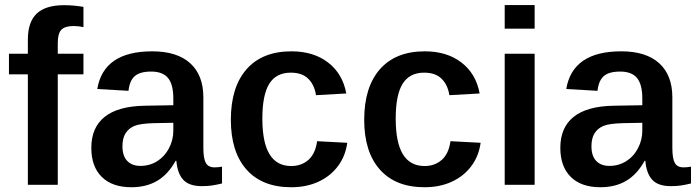

<svg xmlns="http://www.w3.org/2000/svg" viewBox="-20 -745 2806 774"><path d="M212.9 -445.3V0H92.3V-445.3H16.1V-528.3H92.3V-585Q92.3 -656.7 128.2 -690.4Q164.1 -724.1 237.8 -724.1Q276.9 -724.1 316.4 -717.3V-635.7Q295.4 -640.1 276.9 -640.1Q242.2 -640.1 227.5 -625.2Q212.9 -610.4 212.9 -571.8V-528.3H316.4V-445.3Z M509.8 9.8Q432.1 9.8 390.1 -32Q348.1 -73.7 348.1 -148.9Q348.1 -231 401.9 -273.9Q455.6 -316.9 563 -318.8L678.7 -320.8V-348.6Q678.7 -404.3 657.5 -430.4Q636.2 -456.5 589.4 -456.5Q544.4 -456.5 523.4 -438.2Q502.4 -419.9 498 -378.9L372.1 -386.2Q397.5 -538.1 593.8 -538.1Q693.8 -538.1 746.8 -490Q799.8 -441.9 799.8 -352.5V-148.4Q799.8 -106 809.8 -88.1Q819.8 -70.3 845.2 -70.3Q859.9 -70.3 875 -73.2V-5.4Q852.5 0 834.7 2.7Q816.9 5.4 793.5 5.4Q742.7 5.4 719 -20Q695.3 -45.4 690.9 -96.7H688Q657.7 -42 613.8 -16.1Q569.8 9.8 509.8 9.8ZM678.7 -250 599.6 -248.5Q546.9 -247.1 522.9 -237.8Q499 -228 486.3 -208Q473.6 -188 473.6 -155.3Q473.6 -116.2 492.9 -96.2Q512.2 -76.2 545.9 -76.2Q583.5 -76.2 613.8 -95.2Q644 -114.3 661.4 -147.7Q678.7 -181.2 678.7 -217.8Z M1153.8 9.8Q1037.1 9.8 973.9 -61.3Q910.6 -132.3 910.6 -262.2Q910.6 -394 974.1 -466.1Q1037.6 -538.1 1154.8 -538.1Q1244.1 -538.1 1302.7 -492.9Q1361.3 -447.8 1376 -368.2L1253.9 -361.3Q1247.6 -402.8 1222.7 -427.5Q1197.8 -452.1 1152.3 -452.1Q1093.3 -452.1 1065.4 -407.2Q1037.6 -362.3 1037.6 -266.6Q1037.6 -170.4 1066.7 -123Q1095.7 -75.7 1153.8 -75.7Q1195.3 -75.7 1223.4 -100.6Q1251.5 -125.5 1258.3 -175.8L1379.9 -169.4Q1372.6 -115.7 1342.3 -75.2Q1312 -34.7 1263.7 -12.5Q1215.3 9.8 1153.8 9.8Z M1691.4 9.8Q1574.7 9.8 1511.5 -61.3Q1448.2 -132.3 1448.2 -262.2Q1448.2 -394 1511.7 -466.1Q1575.2 -538.1 1692.4 -538.1Q1781.7 -538.1 1840.3 -492.9Q1898.9 -447.8 1913.6 -368.2L1791.5 -361.3Q1785.2 -402.8 1760.3 -427.5Q1735.4 -452.1 1689.9 -452.1Q1630.9 -452.1 1603 -407.2Q1575.2 -362.3 1575.2 -266.6Q1575.2 -170.4 1604.2 -123Q1633.3 -75.7 1691.4 -75.7Q1732.9 -75.7 1761 -100.6Q1789.1 -125.5 1795.9 -175.8L1917.5 -169.4Q1910.2 -115.7 1879.9 -75.2Q1849.6 -34.7 1801.3 -12.5Q1752.9 9.8 1691.4 9.8Z M2135.3 -724.6V-629.4H2014.6V-724.6ZM2135.3 -528.3V0H2014.6V-528.3Z M2400.4 9.8Q2322.8 9.8 2280.8 -32Q2238.8 -73.7 2238.8 -148.9Q2238.8 -231 2292.5 -273.9Q2346.2 -316.9 2453.6 -318.8L2569.3 -320.8V-348.6Q2569.3 -404.3 2548.1 -430.4Q2526.9 -456.5 2480 -456.5Q2435.1 -456.5 2414.1 -438.2Q2393.1 -419.9 2388.7 -378.9L2262.7 -386.2Q2288.1 -538.1 2484.4 -538.1Q2584.5 -538.1 2637.5 -490Q2690.4 -441.9 2690.4 -352.5V-148.4Q2690.4 -106 2700.4 -88.1Q2710.4 -70.3 2735.8 -70.3Q2750.5 -70.3 2765.6 -73.2V-5.4Q2743.2 0 2725.3 2.7Q2707.5 5.4 2684.1 5.4Q2633.3 5.4 2609.6 -20Q2585.9 -45.4 2581.5 -96.7H2578.6Q2548.3 -42 2504.4 -16.1Q2460.4 9.8 2400.4 9.8ZM2569.3 -250 2490.2 -248.5Q2437.5 -247.1 2413.6 -237.8Q2389.6 -228 2377 -208Q2364.3 -188 2364.3 -155.3Q2364.3 -116.2 2383.5 -96.2Q2402.8 -76.2 2436.5 -76.2Q2474.1 -76.2 2504.4 -95.2Q2534.7 -114.3 2552 -147.7Q2569.3 -181.2 2569.3 -217.8Z"/></svg>

Font: Arimo SemiBold
Style: Regular
Weight: 600
Designer: Steve Matteson
Foundry: Monotype Imaging Inc.
Version: Version 1.33